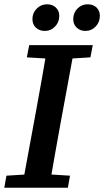

<svg xmlns="http://www.w3.org/2000/svg" viewBox="-20 -874 485 894"><path d="M188 -730Q164 -730 147.5 -745Q131 -760 131 -785Q131 -814 151 -834Q171 -854 199 -854Q224 -854 240 -839Q256 -824 256 -800Q256 -771 236.5 -750.5Q217 -730 188 -730ZM377 -730Q354 -730 337.5 -745Q321 -760 321 -785Q321 -814 340.5 -834Q360 -854 388 -854Q414 -854 429.5 -839Q445 -824 445 -800Q445 -771 425.5 -750.5Q406 -730 377 -730ZM0 0 10 -56 140 -64H178L306 -56L296 0ZM82 0 148 -358Q162 -434 175.5 -510.5Q189 -587 202 -664H329L263 -306Q249 -230 235.5 -153Q222 -76 209 0ZM105 -607 116 -664H412L401 -607L274 -599H235Z"/></svg>

Font: Source Serif 4 SemiBold
Style: Italic
Weight: 600
Italic angle: -12°
Designer: Frank Grießhammer
Foundry: Adobe Systems Incorporated
Version: Version 4.004;hotconv 1.0.116;makeotfexe 2.5.65601